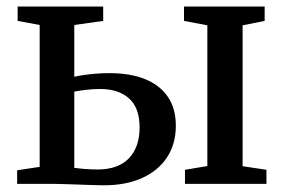

<svg xmlns="http://www.w3.org/2000/svg" viewBox="-20 -563 868 588"><path d="M546.5 0V-43L615 -54.5V-485.5L543.5 -499V-543H790.5V-499L723 -485.5V-54L796 -43V0ZM32.5 0V-41.5L101.5 -52V-486.5L34 -499V-543H296V-499L207.5 -486.5V-328Q221 -331 238.2 -333.5Q255.5 -336 275 -337.5Q294.5 -339 315 -339Q378.5 -339 424 -320.8Q469.5 -302.5 494 -266.5Q518.5 -230.5 518.5 -178Q518.5 -122.5 491.8 -81.5Q465 -40.5 415.5 -18Q366 4.5 297.5 4.5Q285.5 4.5 264.5 3.8Q243.5 3 220 2.2Q196.5 1.5 175.2 0.8Q154 0 141 0ZM279 -44Q342 -44 374.8 -78.2Q407.5 -112.5 407.5 -172.5Q407.5 -233 375 -261.8Q342.5 -290.5 286.5 -290.5Q266 -290.5 244.5 -288Q223 -285.5 207.5 -282.5V-49Q221.5 -47 240.2 -45.5Q259 -44 279 -44Z"/></svg>

Font: Merriweather 48pt Medium
Style: Regular
Weight: 500
Version: Version 2.100